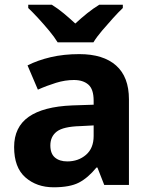

<svg xmlns="http://www.w3.org/2000/svg" viewBox="-20 -786 639 816"><path d="M317 -556Q419 -556 473.5 -507.5Q528 -459 528 -364V0H423L394 -74H390Q354 -30 315.5 -10Q277 10 208 10Q136 10 88 -32Q40 -74 40 -161Q40 -246 102 -289.5Q164 -333 287 -338L378 -341V-358Q378 -407 355.5 -426.5Q333 -446 294 -446Q257 -446 218 -434Q179 -422 141 -405L97 -508Q140 -530 195.5 -543Q251 -556 317 -556ZM321 -250Q249 -248 221.5 -227Q194 -206 194 -168Q194 -133 213.5 -116.5Q233 -100 266 -100Q313 -100 345.5 -128Q378 -156 378 -208V-253ZM225 -606Q211 -629 188.5 -656Q166 -683 142.5 -708.5Q119 -734 100 -752V-766H200Q227 -749 250.5 -729.5Q274 -710 300 -686Q326 -710 351 -730Q376 -750 402 -766H502V-752Q484 -735 460.5 -709Q437 -683 414 -656Q391 -629 377 -606Z"/></svg>

Font: Noto Sans Meetei Mayek
Style: Bold
Weight: 700
Designer: Monotype Design Team and Neelakash Kshetrimayum
Foundry: Monotype Imaging Inc.
Version: Version 2.002; ttfautohint (v1.8.4.7-5d5b)